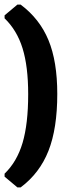

<svg xmlns="http://www.w3.org/2000/svg" viewBox="-24 -680 342 838"><path d="M52 138 -4 91V78Q50 26 74.5 -56.5Q99 -139 99 -269Q99 -390 74.5 -469Q50 -548 -4 -600V-613L52 -660H66Q149 -598 187.5 -505Q226 -412 226 -270Q226 -119 187.5 -21.5Q149 76 66 138Z"/></svg>

Font: Alegreya Sans SC ExtraBold
Style: Regular
Weight: 800
Designer: Juan Pablo del Peral
Foundry: Huerta Tipografica
Version: Version 2.007